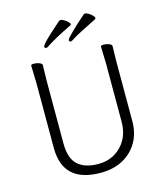

<svg xmlns="http://www.w3.org/2000/svg" viewBox="-133 -1015 976 1134"><g transform="rotate(-15 355.0 -448.5)"><path d="M231 -781Q227 -778 222 -778Q211 -778 211 -788Q211 -793 224 -808.5Q237 -824 271 -855Q333 -911 336 -913Q339 -915 346 -915Q353 -915 365.5 -908Q378 -901 387.5 -891.5Q397 -882 397 -876.5Q397 -871 393 -870Q287 -819 231 -781ZM543 -867Q420 -806 398.5 -791.5Q377 -777 372 -777Q361 -777 361 -788L362 -791Q374 -814 487 -913Q489 -915 495.5 -915Q502 -915 515 -907.5Q528 -900 537.5 -890Q547 -880 547 -875Q547 -870 543 -867ZM538 -598 535 -702Q535 -709 553 -709Q571 -709 586.5 -702.5Q602 -696 602 -687L600 -598V-228Q600 -155 567.5 -99.5Q535 -44 477.5 -13Q420 18 342 18Q111 18 111 -196V-589L108 -700Q108 -707 126 -707Q144 -707 159.5 -700.5Q175 -694 175 -685L173 -587V-208Q173 -114 217 -75Q261 -36 342 -36Q399 -36 443.5 -62.5Q488 -89 513 -135Q538 -181 538 -241Z"/></g></svg>

Font: Moon Stars Kai T Light
Style: Regular
Weight: 300
Designer: GuiWonder
Version: Version 1.101